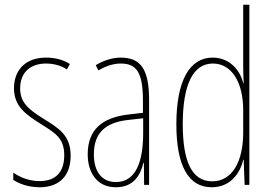

<svg xmlns="http://www.w3.org/2000/svg" viewBox="-20 -780 1142 810"><path d="M278 -123C278 -210 228 -239 162 -280C98 -320 65 -349 65 -407C65 -475 109 -512 174 -512C206 -512 240 -503 262 -487L275 -510C249 -527 213 -537 175 -537C82 -537 39 -479 39 -408C39 -330 90 -296 157 -254C216 -217 251 -195 251 -125C251 -56 217 -16 147 -16C105 -16 65 -31 36 -52V-21C59 -6 98 10 147 10C235 10 278 -43 278 -123Z M489 -537C455 -537 416 -525 384 -505L395 -483C432 -505 465 -512 489 -512C556 -512 583 -475 583 -355V-304L522 -297C412 -284 350 -234 350 -129C350 -57 385 10 469 10C545 10 573 -43 585 -93H587L588 0H609V-358C609 -489 573 -537 489 -537ZM521 -274 584 -281V-220C584 -97 553 -12 469 -12C411 -12 376 -54 376 -129C376 -217 422 -263 521 -274Z M873 10C954 10 994 -52 1006 -106H1008L1012 0H1032V-760H1006V-497C1006 -475 1007 -454 1008 -429H1006C995 -479 952 -537 877 -537C780 -537 724 -440 724 -256C724 -82 774 10 873 10ZM875 -15C787 -15 751 -104 751 -256C751 -424 795 -512 878 -512C958 -512 1006 -432 1006 -315V-221C1006 -97 959 -15 875 -15Z"/></svg>

Font: Noto Sans Gurmukhi UI ExtraCondensed Thin
Style: Regular
Weight: 100
Width: 2
Designer: Jelle Bosma - Monotype Design Team
Foundry: Monotype Imaging Inc.
Version: Version 2.004